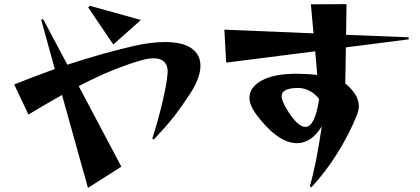

<svg xmlns="http://www.w3.org/2000/svg" viewBox="-20 -818 2040 932"><path d="M118 -262 49 -408Q125 -439 246 -483L180 -722L189 -726L307 -504Q478 -560 630 -595Q715 -614 781 -614Q866 -614 909.5 -583.5Q953 -553 953 -499Q953 -440 902 -362Q858 -295 823.5 -251Q789 -207 727 -141L719 -145Q745 -224 767 -316Q789 -408 793 -457Q794 -462 794 -471Q794 -502 776.5 -518.5Q759 -535 726 -535Q700 -535 672 -527Q529 -487 362 -400L569 -9L407 94L281 -357Q196 -309 118 -262ZM416 -790 664 -721 530 -602 408 -782Z M1542 -205Q1492 -123 1421 -123Q1373 -123 1321.5 -161Q1270 -199 1220 -268Q1191 -309 1191 -343Q1191 -395 1251 -427.5Q1311 -460 1419 -460Q1443 -460 1470.5 -458.5Q1498 -457 1520 -454L1510 -569L1078 -514L1069 -674L1502 -656L1489 -797L1662 -798L1660 -649L1963 -637L1964 -627L1659 -588L1656 -413Q1722 -358 1722 -303Q1722 -285 1712 -258Q1674 -164 1616.5 -72.5Q1559 19 1491 92L1484 85Q1514 -13 1542 -205ZM1376 -281Q1426 -202 1462 -202Q1509 -202 1529 -337Q1511 -362 1483.5 -376.5Q1456 -391 1428 -391Q1347 -391 1347 -351Q1347 -328 1376 -281Z"/></svg>

Font: Tiejili SC
Style: Regular
Weight: 400
Designer: Buernia
Foundry: Ershou Xiaoxi Press
Version: Version 1.100